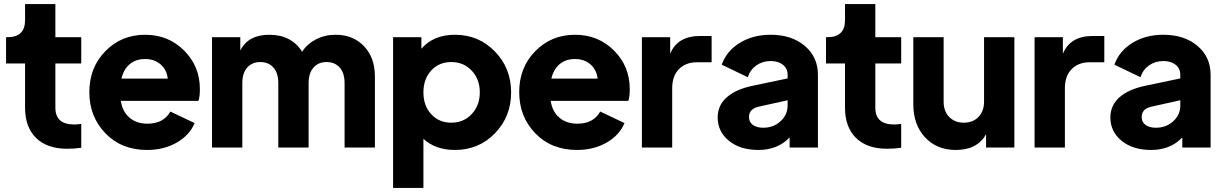

<svg xmlns="http://www.w3.org/2000/svg" viewBox="-20 -730 6040 950"><path d="M312 6Q213 6 158.5 -47.5Q104 -101 104 -197V-416H10V-546H17Q104 -546 104 -630V-710H254V-546H382V-416H254V-197Q254 -114 347 -114Q361 -114 382 -117V1Q349 6 312 6Z M969 -289Q969 -252 962 -231H578Q585 -179 620 -148.5Q655 -118 710 -118Q789 -118 823 -178L943 -121Q918 -61 854.5 -24.5Q791 12 708 12Q581 12 501.5 -70.5Q422 -153 422 -274Q422 -396 501.5 -477Q581 -558 698 -558Q813 -558 891 -480Q969 -402 969 -289ZM581 -341H810Q805 -385 774.5 -411.5Q744 -438 698 -438Q653 -438 622.5 -413Q592 -388 581 -341Z M1641 -558Q1727 -558 1781 -501.5Q1835 -445 1835 -351V0H1685V-319Q1685 -368 1661 -395.5Q1637 -423 1596 -423Q1555 -423 1531 -395.5Q1507 -368 1507 -319V0H1357V-319Q1357 -368 1333 -395.5Q1309 -423 1268 -423Q1227 -423 1203 -395.5Q1179 -368 1179 -319V0H1029V-546H1169V-480Q1208 -558 1312 -558Q1422 -558 1475 -474Q1499 -512 1543 -535Q1587 -558 1641 -558Z M2232 -558Q2348 -558 2428.5 -475.5Q2509 -393 2509 -273Q2509 -153 2429 -70.5Q2349 12 2231 12Q2135 12 2075 -43V200H1925V-546H2065V-489Q2125 -558 2232 -558ZM2113.5 -165Q2152 -123 2213 -123Q2274 -123 2314 -165.5Q2354 -208 2354 -273Q2354 -338 2314 -380.5Q2274 -423 2213 -423Q2152 -423 2113.5 -381Q2075 -339 2075 -273Q2075 -207 2113.5 -165Z M3096 -289Q3096 -252 3089 -231H2705Q2712 -179 2747 -148.5Q2782 -118 2837 -118Q2916 -118 2950 -178L3070 -121Q3045 -61 2981.5 -24.5Q2918 12 2835 12Q2708 12 2628.5 -70.5Q2549 -153 2549 -274Q2549 -396 2628.5 -477Q2708 -558 2825 -558Q2940 -558 3018 -480Q3096 -402 3096 -289ZM2708 -341H2937Q2932 -385 2901.5 -411.5Q2871 -438 2825 -438Q2780 -438 2749.5 -413Q2719 -388 2708 -341Z M3444 -552H3501V-422H3429Q3373 -422 3339.5 -388Q3306 -354 3306 -294V0H3156V-546H3296V-464Q3332 -552 3444 -552Z M3793 -558Q3897 -558 3962 -503Q4027 -448 4027 -360V0H3887V-50Q3828 12 3733 12Q3642 12 3586.5 -33.5Q3531 -79 3531 -149Q3531 -209 3576.5 -249Q3622 -289 3706 -306L3877 -342V-360Q3877 -391 3854 -409.5Q3831 -428 3793 -428Q3753 -428 3722.5 -406.5Q3692 -385 3680 -348L3551 -410Q3575 -478 3640.5 -518Q3706 -558 3793 -558ZM3756 -98Q3807 -98 3842 -130Q3877 -162 3877 -208V-234L3733 -202Q3686 -191 3686 -151Q3686 -126 3705 -112Q3724 -98 3756 -98Z M4369 6Q4270 6 4215.5 -47.5Q4161 -101 4161 -197V-416H4067V-546H4074Q4161 -546 4161 -630V-710H4311V-546H4439V-416H4311V-197Q4311 -114 4404 -114Q4418 -114 4439 -117V1Q4406 6 4369 6Z M4849 -546H4999V0H4859V-66Q4816 12 4709 12Q4615 12 4557 -50.5Q4499 -113 4499 -214V-546H4649V-227Q4649 -180 4676.5 -151.5Q4704 -123 4749 -123Q4794 -123 4821.5 -151.5Q4849 -180 4849 -227Z M5387 -552H5444V-422H5372Q5316 -422 5282.5 -388Q5249 -354 5249 -294V0H5099V-546H5239V-464Q5275 -552 5387 -552Z M5736 -558Q5840 -558 5905 -503Q5970 -448 5970 -360V0H5830V-50Q5771 12 5676 12Q5585 12 5529.5 -33.5Q5474 -79 5474 -149Q5474 -209 5519.5 -249Q5565 -289 5649 -306L5820 -342V-360Q5820 -391 5797 -409.5Q5774 -428 5736 -428Q5696 -428 5665.5 -406.5Q5635 -385 5623 -348L5494 -410Q5518 -478 5583.5 -518Q5649 -558 5736 -558ZM5699 -98Q5750 -98 5785 -130Q5820 -162 5820 -208V-234L5676 -202Q5629 -191 5629 -151Q5629 -126 5648 -112Q5667 -98 5699 -98Z"/></svg>

Font: Plus Jakarta Display
Style: Bold
Weight: 700
Designer: Gumpita Rahayu
Foundry: Tokotype Studio
Version: Version 1.000;hotconv 1.0.109;makeotfexe 2.5.65596